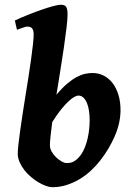

<svg xmlns="http://www.w3.org/2000/svg" viewBox="-20 -762 548 802"><path d="M307.1 -362.8Q301.3 -362.8 291.3 -357.7Q281.2 -352.5 267.3 -339.8Q253.4 -327.1 236.1 -305.9Q218.8 -284.7 198.2 -252Q193.8 -219.7 191.2 -194.3Q188.5 -168.9 188.5 -154.3Q188.5 -141.6 195.8 -128.7Q203.1 -115.7 213.9 -105.5Q224.6 -95.2 236.1 -88.4Q247.6 -81.5 255.9 -81.1Q276.4 -79.6 291.5 -89.4Q306.6 -99.1 318.8 -116.7Q328.1 -129.9 335 -147.7Q341.8 -165.5 346.2 -184.6Q350.6 -203.6 352.5 -222.9Q354.5 -242.2 354.5 -258.8Q354.5 -281.2 351.6 -300.3Q348.6 -319.3 342.5 -333.3Q336.4 -347.2 327.6 -355Q318.8 -362.8 307.1 -362.8ZM483.4 -297.9Q482.4 -246.1 459.2 -192.9Q436 -139.6 398.9 -91.8Q381.8 -69.8 360.1 -49.6Q338.4 -29.3 312.7 -13.9Q287.1 1.5 258.3 10.7Q229.5 20 198.7 20Q187.5 20 172.4 14.6Q157.2 9.3 141.4 0Q125.5 -9.3 109.9 -22.5Q94.2 -35.6 82 -51.3Q69.8 -66.9 62 -84.5Q54.2 -102.1 54.2 -120.6Q54.2 -133.3 56.9 -158.4Q59.6 -183.6 64.2 -216.3Q68.8 -249 74.7 -287.4Q80.6 -325.7 86.9 -365.2Q93.3 -404.8 99.4 -443.6Q105.5 -482.4 110.1 -516.4Q114.7 -550.3 117.7 -576.7Q120.6 -603 120.6 -618.2Q120.6 -629.4 118.2 -636Q115.7 -642.6 111.8 -645.8Q107.9 -648.9 103.5 -649.9Q99.1 -650.9 94.7 -650.9Q90.3 -650.9 82.8 -648.7Q75.2 -646.5 68.4 -644Q59.6 -641.1 50.8 -637.7L42 -676.3Q64.5 -687 93.5 -698.7Q122.6 -710.4 150.4 -720.2Q178.2 -730 200.9 -736.1Q223.6 -742.2 233.4 -742.2Q250.5 -742.2 256.3 -733.4Q262.2 -724.6 262.2 -702.1Q262.2 -681.6 257.8 -645.3Q253.4 -608.9 246.8 -563.2Q240.2 -517.6 231.9 -466.6Q223.6 -415.5 215.8 -366.2Q239.7 -395 261 -412.8Q282.2 -430.7 300.8 -440.4Q319.3 -450.2 335.4 -453.6Q351.6 -457 364.7 -457Q389.6 -457.5 411.4 -447Q433.1 -436.5 449.2 -416.3Q465.3 -396 474.6 -366.2Q483.9 -336.4 483.4 -297.9Z"/></svg>

Font: Gentium Book Basic
Style: Bold Italic
Weight: 700
Italic angle: -8°
Designer: J. Victor Gaultney and Annie Olsen
Foundry: SIL International
Version: Version 1.102; 2013; Maintenance release